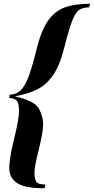

<svg xmlns="http://www.w3.org/2000/svg" viewBox="-20 -802 494 1010"><path d="M219.2 168.9 214.4 188Q115.2 189 73.5 163.3Q31.7 137.7 29.1 89.8Q26.4 42 53.2 -66.9Q80.1 -175.8 80.1 -216.8Q80.1 -257.8 68.6 -271.2Q57.1 -284.7 33.2 -286.1H28.3L31.2 -304.2H36.1Q68.4 -306.6 90.1 -328.4Q111.8 -350.1 130.9 -400.6Q149.9 -451.2 173.3 -546.4Q196.8 -641.6 231.9 -692.1Q267.1 -742.7 319.3 -762.5Q371.6 -782.2 454.1 -782.2L449.2 -763.2Q414.1 -762.7 395.3 -749.3Q376.5 -735.8 359.4 -691.7Q342.3 -647.5 318.8 -553.7Q295.4 -460 260.7 -408.9Q226.1 -357.9 177.7 -332.8Q129.4 -307.6 58.1 -295.4Q164.1 -271 185.5 -229.2Q207 -187.5 207 -147.5Q207 -107.4 183.6 -13.7Q160.2 80.1 161.1 109.4Q162.1 138.7 170.4 153.3Q178.7 168 219.2 168.9Z"/></svg>

Font: PlayfairDisplay-BoldItalic
Style: Bold Italic
Weight: 700
Italic angle: -14.9847°
Designer: Claus Eggers Sørensen
Foundry: Claus Eggers Sørensen
Version: Version 1.002;PS 001.002;hotconv 1.0.70;makeotf.lib2.5.58329